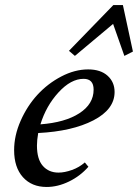

<svg xmlns="http://www.w3.org/2000/svg" viewBox="-20 -725 543 756"><path d="M274.9 -504.9 251.5 -524.9 426.3 -705.1H463.9L503.4 -522L469.7 -504.9L425.3 -630.9ZM163.6 11.2Q105 11.2 70.3 -27.3Q35.6 -65.9 35.6 -133.8Q35.6 -191.4 61.3 -249.5Q86.9 -307.6 127.4 -351.8Q168 -396 221.2 -423.8Q274.4 -451.7 327.1 -451.7Q376 -451.7 403.6 -426.8Q431.2 -401.9 431.2 -362.8Q431.2 -294.4 347.9 -251.2Q264.6 -208 130.4 -201.2Q125.5 -173.3 125.5 -151.9Q125.5 -98.1 148.7 -71.8Q171.9 -45.4 210.4 -45.4Q234.4 -45.4 263.2 -55.7Q292 -65.9 314 -85.4L328.1 -68.4Q295.9 -31.7 251.7 -10.3Q207.5 11.2 163.6 11.2ZM309.1 -414.6Q259.3 -414.6 210.4 -361.3Q161.6 -308.1 139.2 -235.4Q236.3 -242.7 292.5 -279.1Q348.6 -315.4 348.6 -372.1Q348.6 -414.6 309.1 -414.6Z"/></svg>

Font: Elstob 10pt Medium
Style: Italic
Weight: 500
Italic angle: -20°
Designer: Peter S. Baker
Version: Version 1.015